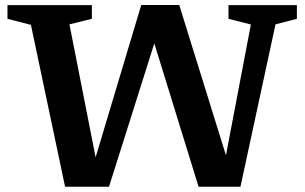

<svg xmlns="http://www.w3.org/2000/svg" viewBox="-20 -724 1184 745"><path d="M588.5 -586.5 403 0.5H232.5L100 -627.5L9 -651V-704H336.5V-651L249.5 -629.5L361.5 -60.5L334.5 -58.5L528 -704.5H675.5L880 -46.5L841.5 -41.5L953.5 -629L866.5 -651V-704H1132V-651L1049 -629.5L913 0.5H750.5L569.5 -585.5Z"/></svg>

Font: Newsreader 7pt Medium
Style: Regular
Weight: 500
Designer: Hugues Gentile
Foundry: Production Type
Version: Version 1.003